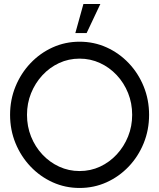

<svg xmlns="http://www.w3.org/2000/svg" viewBox="-20 -920 790 953"><path d="M375 13Q304 13 241.5 -15.2Q179 -43.5 131.5 -93.5Q84 -143.5 57 -209.2Q30 -275 30 -350Q30 -425 57 -490.8Q84 -556.5 131.5 -606.5Q179 -656.5 241.5 -684.8Q304 -713 375 -713Q446.5 -713 509 -684.8Q571.5 -656.5 619 -606.5Q666.5 -556.5 693.2 -490.8Q720 -425 720 -350Q720 -275 693.2 -209.2Q666.5 -143.5 619 -93.5Q571.5 -43.5 509 -15.2Q446.5 13 375 13ZM375 -71Q429.5 -71 476.8 -93Q524 -115 559.8 -153.8Q595.5 -192.5 615.8 -242.8Q636 -293 636 -350Q636 -407.5 615.8 -458Q595.5 -508.5 559.5 -547Q523.5 -585.5 476.2 -607.2Q429 -629 375 -629Q320.5 -629 273.2 -607Q226 -585 190.2 -546.2Q154.5 -507.5 134.2 -457.2Q114 -407 114 -350Q114 -292.5 134.2 -242Q154.5 -191.5 190.5 -153Q226.5 -114.5 273.8 -92.8Q321 -71 375 -71ZM354 -756 394 -900H478L410 -756Z"/></svg>

Font: Urbanist Medium
Style: Regular
Weight: 500
Designer: Corey Hu
Foundry: Corey Hu
Version: Version 1.321; ttfautohint (v1.8.4.7-5d5b)